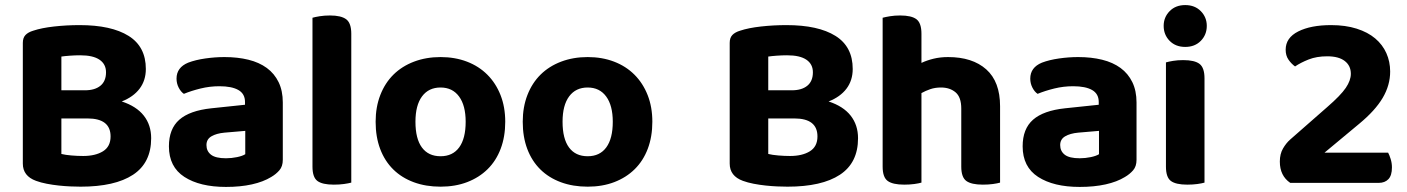

<svg xmlns="http://www.w3.org/2000/svg" viewBox="-20 -721 5549 757"><path d="M555 -449Q555 -404 530.5 -371.5Q506 -339 460 -321Q518 -302 547 -265Q576 -228 576 -176Q576 -79 504.5 -32Q433 15 298 15Q280 15 257.5 14Q235 13 211.5 10.5Q188 8 164.5 3.5Q141 -1 122 -8Q70 -27 70 -76V-552Q70 -572 80.5 -583Q91 -594 111 -600Q144 -611 193 -616.5Q242 -622 294 -622Q419 -622 487 -579.5Q555 -537 555 -449ZM416 -183Q416 -254 325 -254H222V-114Q238 -110 262 -108Q286 -106 308 -106Q356 -106 386 -124.5Q416 -143 416 -183ZM222 -365H315Q354 -365 376 -383Q398 -401 398 -436Q398 -468 372.5 -485.5Q347 -503 296 -503Q277 -503 256 -501.5Q235 -500 222 -498Z M871 -97Q893 -97 914.5 -101.5Q936 -106 947 -113V-205L865 -198Q833 -195 813.5 -183.5Q794 -172 794 -149Q794 -125 812 -111Q830 -97 871 -97ZM865 -496Q917 -496 959.5 -485.5Q1002 -475 1032 -453Q1062 -431 1078.5 -397Q1095 -363 1095 -317V-91Q1095 -65 1081.5 -49.5Q1068 -34 1049 -23Q1018 -4 973 6Q928 16 871 16Q768 16 707 -23.5Q646 -63 646 -144Q646 -213 687 -249Q728 -285 813 -294L946 -308V-319Q946 -351 920 -366Q894 -381 845 -381Q807 -381 770.5 -372Q734 -363 705 -351Q693 -359 684.5 -375.5Q676 -392 676 -411Q676 -455 722 -474Q751 -485 789.5 -490.5Q828 -496 865 -496Z M1296 7Q1251 7 1231.5 -7.5Q1212 -22 1212 -64V-651Q1222 -654 1240.5 -657Q1259 -660 1281 -660Q1325 -660 1345 -645Q1365 -630 1365 -588V-1Q1354 2 1336 4.5Q1318 7 1296 7Z M1972 -241Q1972 -182 1954 -134.5Q1936 -87 1902.5 -54Q1869 -21 1822 -3Q1775 15 1717 15Q1659 15 1611.5 -2.5Q1564 -20 1530.5 -53Q1497 -86 1479 -133.5Q1461 -181 1461 -241Q1461 -299 1479.5 -346.5Q1498 -394 1531.5 -427Q1565 -460 1612.5 -478Q1660 -496 1717 -496Q1774 -496 1821 -478Q1868 -460 1901.5 -426.5Q1935 -393 1953.5 -346Q1972 -299 1972 -241ZM1717 -376Q1670 -376 1644 -341Q1618 -306 1618 -241Q1618 -174 1643.5 -139.5Q1669 -105 1717 -105Q1765 -105 1790.5 -140Q1816 -175 1816 -241Q1816 -305 1790 -340.5Q1764 -376 1717 -376Z M2552 -241Q2552 -182 2534 -134.5Q2516 -87 2482.5 -54Q2449 -21 2402 -3Q2355 15 2297 15Q2239 15 2191.5 -2.5Q2144 -20 2110.5 -53Q2077 -86 2059 -133.5Q2041 -181 2041 -241Q2041 -299 2059.5 -346.5Q2078 -394 2111.5 -427Q2145 -460 2192.5 -478Q2240 -496 2297 -496Q2354 -496 2401 -478Q2448 -460 2481.5 -426.5Q2515 -393 2533.5 -346Q2552 -299 2552 -241ZM2297 -376Q2250 -376 2224 -341Q2198 -306 2198 -241Q2198 -174 2223.5 -139.5Q2249 -105 2297 -105Q2345 -105 2370.5 -140Q2396 -175 2396 -241Q2396 -305 2370 -340.5Q2344 -376 2297 -376Z M3342 -449Q3342 -404 3317.5 -371.5Q3293 -339 3247 -321Q3305 -302 3334 -265Q3363 -228 3363 -176Q3363 -79 3291.5 -32Q3220 15 3085 15Q3067 15 3044.5 14Q3022 13 2998.5 10.5Q2975 8 2951.5 3.5Q2928 -1 2909 -8Q2857 -27 2857 -76V-552Q2857 -572 2867.5 -583Q2878 -594 2898 -600Q2931 -611 2980 -616.5Q3029 -622 3081 -622Q3206 -622 3274 -579.5Q3342 -537 3342 -449ZM3203 -183Q3203 -254 3112 -254H3009V-114Q3025 -110 3049 -108Q3073 -106 3095 -106Q3143 -106 3173 -124.5Q3203 -143 3203 -183ZM3009 -365H3102Q3141 -365 3163 -383Q3185 -401 3185 -436Q3185 -468 3159.5 -485.5Q3134 -503 3083 -503Q3064 -503 3043 -501.5Q3022 -500 3009 -498Z M3613 -1Q3603 2 3585 4.5Q3567 7 3545 7Q3500 7 3480 -7.5Q3460 -22 3460 -64V-651Q3471 -654 3489 -657Q3507 -660 3529 -660Q3574 -660 3593.5 -645Q3613 -630 3613 -588V-473Q3634 -483 3660.5 -489.5Q3687 -496 3718 -496Q3814 -496 3868.5 -447.5Q3923 -399 3923 -302V-1Q3913 2 3895 4.5Q3877 7 3855 7Q3810 7 3790 -7.5Q3770 -22 3770 -64V-293Q3770 -338 3747.5 -357Q3725 -376 3690 -376Q3667 -376 3648 -369.5Q3629 -363 3613 -354V-1Z M4237 -97Q4259 -97 4280.5 -101.5Q4302 -106 4313 -113V-205L4231 -198Q4199 -195 4179.5 -183.5Q4160 -172 4160 -149Q4160 -125 4178 -111Q4196 -97 4237 -97ZM4231 -496Q4283 -496 4325.5 -485.5Q4368 -475 4398 -453Q4428 -431 4444.5 -397Q4461 -363 4461 -317V-91Q4461 -65 4447.5 -49.5Q4434 -34 4415 -23Q4384 -4 4339 6Q4294 16 4237 16Q4134 16 4073 -23.5Q4012 -63 4012 -144Q4012 -213 4053 -249Q4094 -285 4179 -294L4312 -308V-319Q4312 -351 4286 -366Q4260 -381 4211 -381Q4173 -381 4136.5 -372Q4100 -363 4071 -351Q4059 -359 4050.5 -375.5Q4042 -392 4042 -411Q4042 -455 4088 -474Q4117 -485 4155.5 -490.5Q4194 -496 4231 -496Z M4729 -1Q4719 2 4701 4.5Q4683 7 4661 7Q4616 7 4596.5 -7.5Q4577 -22 4577 -64V-475Q4587 -478 4605 -481Q4623 -484 4645 -484Q4690 -484 4709.5 -469Q4729 -454 4729 -412ZM4568 -619Q4568 -653 4591.5 -677Q4615 -701 4653 -701Q4691 -701 4714.5 -677Q4738 -653 4738 -619Q4738 -584 4714.5 -560Q4691 -536 4653 -536Q4615 -536 4591.5 -560Q4568 -584 4568 -619Z M5049 -525Q5049 -572 5098.5 -597Q5148 -622 5228 -622Q5285 -622 5329 -608Q5373 -594 5402 -569.5Q5431 -545 5446 -511.5Q5461 -478 5461 -439Q5461 -385 5431.5 -335Q5402 -285 5339 -233L5202 -119H5453Q5458 -110 5463 -94Q5468 -78 5468 -61Q5468 -29 5454 -14.5Q5440 0 5416 0H5067Q5026 -28 5026 -84Q5026 -114 5038.5 -135.5Q5051 -157 5067 -171L5213 -299Q5266 -345 5286 -374.5Q5306 -404 5306 -430Q5306 -462 5282 -480.5Q5258 -499 5213 -499Q5171 -499 5139.5 -486.5Q5108 -474 5086 -459Q5071 -470 5060 -486Q5049 -502 5049 -525Z"/></svg>

Font: Baloo Bhai 2
Style: Bold
Weight: 700
Designer: Supriya Tembe, Noopur Datye and Ek Type
Foundry: Ek Type
Version: Version 1.640;PS 1.000;hotconv 16.6.51;makeotf.lib2.5.65220;